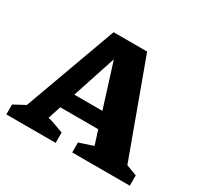

<svg xmlns="http://www.w3.org/2000/svg" viewBox="-130 -679 851 823"><g transform="rotate(30 295.5 -267.5)"><path d="M548 -71Q562 -66 573 -61.5Q584 -57 601 -51V0H316V-49L385 -72L363 -142H175L154 -78Q176 -73 195 -65.5Q214 -58 234 -51V0H-10V-49L46 -79L212 -535H378ZM200 -219H339L271 -435Z"/></g></svg>

Font: Piazzolla SC
Style: Bold
Weight: 700
Designer: Juan Pablo del Peral
Foundry: Huerta Tipografica
Version: Version 1.330